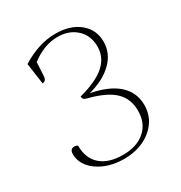

<svg xmlns="http://www.w3.org/2000/svg" viewBox="-159 -769 845 896"><g transform="rotate(-30 263.5 -321.5)"><path d="M460 -159Q460 -109 433 -70.5Q406 -32 359.5 -10Q313 12 252 12Q197 12 152.5 -6.5Q108 -25 82 -56.5Q56 -88 56 -127Q56 -155 80 -155Q90 -155 97 -149Q97 -81 139 -44Q181 -7 259 -7Q333 -7 377 -45.5Q421 -84 421 -151Q421 -216 379 -256Q337 -296 242 -320Q222 -324 222 -342Q317 -367 362 -407Q407 -447 407 -505Q407 -564 368 -600.5Q329 -637 267 -637Q195 -637 125 -584L121 -512Q120 -485 99 -484L83 -597Q175 -655 266 -655Q346 -655 394.5 -615Q443 -575 443 -510Q443 -449 397 -403Q351 -357 267 -334Q362 -316 411 -271.5Q460 -227 460 -159Z"/></g></svg>

Font: Petrona Thin
Style: Regular
Weight: 100
Designer: Ringo R. Seeber
Foundry: Ringo R. Seeber
Version: Version 2.001; ttfautohint (v1.8.3)